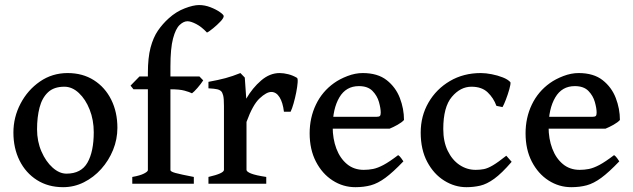

<svg xmlns="http://www.w3.org/2000/svg" viewBox="-20 -736 2536 769"><path d="M450.2 -224.1Q450.2 -178.2 432.9 -135.5Q415.5 -92.8 385.3 -59.1Q355 -25.4 315.9 -5.9Q276.9 13.7 232.9 13.7Q172.9 13.7 127.9 -14.9Q83 -43.5 58.3 -93Q33.7 -142.6 33.7 -205.1Q33.7 -266.6 62.3 -321Q90.8 -375.5 139.9 -409.4Q189 -443.4 251 -443.4Q311 -443.4 356 -414.8Q400.9 -386.2 425.5 -336.7Q450.2 -287.1 450.2 -224.1ZM355.5 -206.5Q355.5 -255.4 339.1 -296.9Q322.8 -338.4 295.9 -363.5Q269 -388.7 237.8 -388.7Q195.8 -388.7 172.1 -366.2Q148.4 -343.8 138.4 -305.2Q128.4 -266.6 128.4 -218.3Q128.4 -169.9 146 -129.4Q163.6 -88.9 190.7 -64.7Q217.8 -40.5 246.1 -40.5Q305.2 -40.5 330.3 -84.7Q355.5 -128.9 355.5 -206.5Z M876 -671.4Q876 -663.6 862.8 -649.7Q849.6 -635.7 833.7 -622.8Q817.9 -609.9 809.1 -605.5Q787.1 -628.9 765.6 -639.9Q744.1 -650.9 731 -650.9Q715.3 -650.9 699.5 -636Q683.6 -621.1 673.1 -582Q662.6 -543 662.6 -469.2V-429.7H778.8L793.9 -414.1Q785.2 -400.4 771 -384Q756.8 -367.7 749 -362.3Q738.3 -367.7 718.8 -373Q699.2 -378.4 662.6 -378.4V-54.7Q662.6 -48.8 682.6 -43.2Q702.6 -37.6 756.3 -27.3V0H509.8V-27.3Q541 -32.7 556.6 -40.8Q572.3 -48.8 572.3 -54.7V-378.4H514.6L502.9 -393.1L538.6 -429.7H572.3V-443.8Q572.3 -504.9 583 -545.4Q593.8 -585.9 612.5 -613.3Q631.3 -640.6 655.8 -662.6Q685.5 -689.5 720 -702.6Q754.4 -715.8 777.3 -715.8Q800.3 -715.8 823 -707Q845.7 -698.2 860.8 -687.5Q876 -676.8 876 -671.4Z M1169.4 -424.3Q1173.3 -421.9 1172.1 -405.3Q1170.9 -388.7 1166.5 -366.2Q1162.1 -343.8 1156 -322.3Q1149.9 -300.8 1144 -288.6H1117.2Q1112.8 -325.7 1099.6 -346.7Q1086.4 -367.7 1066.4 -367.7Q1047.4 -367.7 1019.8 -342Q992.2 -316.4 967.3 -247.6V-55.7Q967.3 -48.3 985.6 -41Q1003.9 -33.7 1046.4 -27.3V0H814.9V-27.3Q877 -41.5 877 -55.7V-311.5Q877 -341.8 873.8 -353.8Q870.6 -365.7 866.2 -370.1Q860.4 -376 850.1 -378.4Q839.8 -380.9 814.9 -382.3V-408.2Q855 -415.5 883.3 -423.1Q911.6 -430.7 942.9 -443.4L960.4 -425.3L966.3 -340.8Q991.2 -383.8 1025.9 -413.6Q1060.5 -443.4 1100.1 -443.4Q1116.2 -443.4 1134.5 -438.7Q1152.8 -434.1 1169.4 -424.3Z M1598.1 -255.4Q1589.8 -246.1 1572.5 -236.3Q1555.2 -226.6 1540.5 -220.7H1271L1271.5 -268.1H1487.3Q1498 -268.1 1501.5 -271.5Q1504.9 -274.9 1504.9 -284.7Q1504.9 -302.2 1497.8 -327.4Q1490.7 -352.5 1471.9 -371.8Q1453.1 -391.1 1417.5 -391.1Q1365.7 -391.1 1339.1 -345.7Q1312.5 -300.3 1312.5 -227.5Q1312.5 -180.2 1327.1 -141.1Q1341.8 -102.1 1369.6 -78.9Q1397.5 -55.7 1437 -55.7Q1456.1 -55.7 1474.4 -59.3Q1492.7 -63 1516.1 -75.4Q1539.6 -87.9 1574.7 -114.7Q1580.6 -111.3 1586.9 -102.5Q1593.3 -93.8 1595.7 -89.8Q1553.7 -45.9 1523.4 -23.7Q1493.2 -1.5 1465.3 6.1Q1437.5 13.7 1403.3 13.7Q1354 13.7 1312.3 -13.2Q1270.5 -40 1245.4 -88.6Q1220.2 -137.2 1220.2 -202.1Q1220.2 -264.6 1245.4 -317.1Q1270.5 -369.6 1317.9 -403.3Q1340.3 -419.4 1371.6 -431.4Q1402.8 -443.4 1432.6 -443.4Q1492.7 -443.4 1528.8 -415Q1564.9 -386.7 1581.5 -343.5Q1598.1 -300.3 1598.1 -255.4Z M2029.3 -87.9Q1989.3 -41.5 1959.5 -20Q1929.7 1.5 1903.3 7.6Q1877 13.7 1848.1 13.7Q1801.3 13.7 1759.3 -12.5Q1717.3 -38.6 1691.2 -87.6Q1665 -136.7 1665 -205.1Q1665 -271.5 1696.3 -325.4Q1727.5 -379.4 1782 -411.4Q1836.4 -443.4 1905.8 -443.4Q1925.8 -443.4 1949.5 -438.7Q1973.1 -434.1 1993.7 -426Q2014.2 -418 2024.4 -406.7Q2025.9 -399.4 2020 -378.7Q2014.2 -357.9 2006.1 -336.9Q1998 -315.9 1992.7 -307.1L1968.3 -312Q1957 -343.3 1933.3 -366Q1909.7 -388.7 1868.2 -388.7Q1824.2 -388.7 1789.8 -348.1Q1755.4 -307.6 1755.4 -219.2Q1755.4 -168.9 1773.2 -132.1Q1791 -95.2 1820.6 -75.4Q1850.1 -55.7 1885.3 -55.7Q1902.3 -55.7 1917.7 -58.6Q1933.1 -61.5 1953.9 -73.7Q1974.6 -85.9 2007.8 -112.3Z M2462.9 -255.4Q2454.6 -246.1 2437.3 -236.3Q2419.9 -226.6 2405.3 -220.7H2135.7L2136.2 -268.1H2352.1Q2362.8 -268.1 2366.2 -271.5Q2369.6 -274.9 2369.6 -284.7Q2369.6 -302.2 2362.5 -327.4Q2355.5 -352.5 2336.7 -371.8Q2317.9 -391.1 2282.2 -391.1Q2230.5 -391.1 2203.9 -345.7Q2177.2 -300.3 2177.2 -227.5Q2177.2 -180.2 2191.9 -141.1Q2206.5 -102.1 2234.4 -78.9Q2262.2 -55.7 2301.8 -55.7Q2320.8 -55.7 2339.1 -59.3Q2357.4 -63 2380.9 -75.4Q2404.3 -87.9 2439.5 -114.7Q2445.3 -111.3 2451.7 -102.5Q2458 -93.8 2460.4 -89.8Q2418.5 -45.9 2388.2 -23.7Q2357.9 -1.5 2330.1 6.1Q2302.2 13.7 2268.1 13.7Q2218.8 13.7 2177 -13.2Q2135.3 -40 2110.1 -88.6Q2085 -137.2 2085 -202.1Q2085 -264.6 2110.1 -317.1Q2135.3 -369.6 2182.6 -403.3Q2205.1 -419.4 2236.3 -431.4Q2267.6 -443.4 2297.4 -443.4Q2357.4 -443.4 2393.6 -415Q2429.7 -386.7 2446.3 -343.5Q2462.9 -300.3 2462.9 -255.4Z"/></svg>

Font: Namdhinggo Medium
Style: Regular
Weight: 500
Designer: Victor Gaultney
Foundry: SIL International
Version: Version 3.001